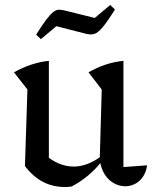

<svg xmlns="http://www.w3.org/2000/svg" viewBox="-20 -741 614 770"><path d="M475 -71 570 -78Q566 -50 552.5 -31Q539 -12 520.5 -3Q502 6 482 6Q459 6 437 -6Q415 -18 400 -41.5Q385 -65 380 -100L388 -382L335 -451Q403 -490 475 -497ZM267 7Q260 8 253.5 8.5Q247 9 241 9Q192 9 152.5 -11.5Q113 -32 80 -75L160 -121Q215 -73 276 -73Q331 -73 388 -116L390 -96Q363 -62 332.5 -36.5Q302 -11 267 7ZM80 -75 90 -382 36 -451Q106 -490 176 -497V-88ZM144 -584 125 -602Q150 -642 166.5 -663.5Q183 -685 194.5 -693.5Q206 -702 216.5 -702Q227 -702 239 -699L360 -669L422 -721L441 -703Q410 -653 391 -631Q372 -609 358.5 -605Q345 -601 327 -605L206 -636Z"/></svg>

Font: Piazzolla 24pt Medium
Style: Regular
Weight: 500
Designer: Juan Pablo del Peral
Foundry: Huerta Tipografica
Version: Version 2.005